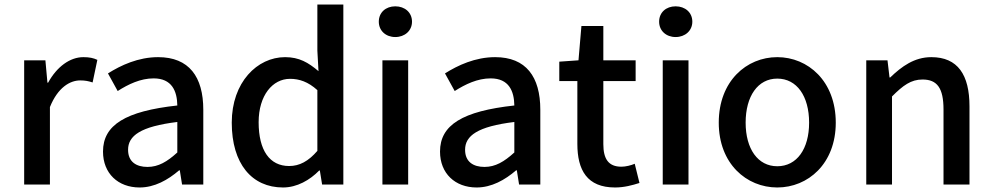

<svg xmlns="http://www.w3.org/2000/svg" viewBox="-20 -817 4392 850"><path d="M87 0H201V-343C236 -430 290 -461 335 -461C357 -461 371 -458 390 -452L411 -552C394 -560 376 -564 349 -564C290 -564 232 -522 193 -451H190L181 -550H87Z M598 13C664 13 723 -20 773 -63H776L786 0H880V-331C880 -477 817 -564 680 -564C592 -564 515 -528 458 -492L501 -414C548 -444 602 -470 660 -470C741 -470 764 -414 765 -350C536 -325 436 -264 436 -146C436 -49 503 13 598 13ZM633 -78C584 -78 547 -100 547 -154C547 -216 602 -257 765 -277V-142C720 -101 681 -78 633 -78Z M1233 13C1295 13 1352 -20 1393 -62H1396L1406 0H1500V-797H1385V-593L1390 -502C1345 -540 1305 -564 1242 -564C1119 -564 1006 -453 1006 -274C1006 -92 1095 13 1233 13ZM1260 -82C1174 -82 1125 -151 1125 -276C1125 -395 1187 -468 1264 -468C1305 -468 1344 -455 1385 -418V-149C1345 -103 1306 -82 1260 -82Z M1673 0H1787V-550H1673ZM1730 -653C1772 -653 1804 -681 1804 -721C1804 -762 1772 -789 1730 -789C1688 -789 1657 -762 1657 -721C1657 -681 1688 -653 1730 -653Z M2090 13C2156 13 2215 -20 2265 -63H2268L2278 0H2372V-331C2372 -477 2309 -564 2172 -564C2084 -564 2007 -528 1950 -492L1993 -414C2040 -444 2094 -470 2152 -470C2233 -470 2256 -414 2257 -350C2028 -325 1928 -264 1928 -146C1928 -49 1995 13 2090 13ZM2125 -78C2076 -78 2039 -100 2039 -154C2039 -216 2094 -257 2257 -277V-142C2212 -101 2173 -78 2125 -78Z M2703 13C2743 13 2780 3 2811 -7L2790 -92C2774 -85 2750 -79 2731 -79C2674 -79 2651 -113 2651 -179V-458H2794V-550H2651V-702H2554L2541 -550L2456 -544V-458H2536V-180C2536 -64 2579 13 2703 13Z M2914 0H3028V-550H2914ZM2971 -653C3013 -653 3045 -681 3045 -721C3045 -762 3013 -789 2971 -789C2929 -789 2898 -762 2898 -721C2898 -681 2929 -653 2971 -653Z M3421 13C3557 13 3680 -92 3680 -274C3680 -458 3557 -564 3421 -564C3285 -564 3162 -458 3162 -274C3162 -92 3285 13 3421 13ZM3421 -81C3335 -81 3281 -158 3281 -274C3281 -391 3335 -469 3421 -469C3508 -469 3562 -391 3562 -274C3562 -158 3508 -81 3421 -81Z M3815 0H3929V-390C3978 -439 4013 -465 4064 -465C4129 -465 4157 -427 4157 -332V0H4272V-346C4272 -486 4220 -564 4103 -564C4028 -564 3972 -523 3921 -474H3918L3909 -550H3815Z"/></svg>

Font: Noto Sans CJK KR Medium
Style: Regular
Weight: 500
Designer: Ryoko NISHIZUKA (kana & ideographs); Paul D. Hunt (Latin, Greek & Cyrillic); Wenlong ZHANG (bopomofo); Sandoll Communica
Foundry: Adobe Systems Incorporated
Version: Version 1.004;PS 1.004;hotconv 1.0.82;makeotf.lib2.5.63406